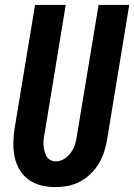

<svg xmlns="http://www.w3.org/2000/svg" viewBox="-20 -755 547 783"><path d="M206 8Q176 8 147.5 1Q119 -6 96.5 -22.5Q74 -39 59.5 -63.5Q45 -88 39.5 -116Q34 -144 34.5 -174Q35 -204 40 -234L123 -735H248L163 -217Q160 -204 158.5 -191.5Q157 -179 157.5 -166.5Q158 -154 160.5 -142Q163 -130 168.5 -119.5Q174 -109 184.5 -103Q195 -97 208 -97Q226 -97 242.5 -107.5Q259 -118 270 -134Q281 -150 286.5 -168Q292 -186 294 -204L382 -735H507L417 -187Q413 -162 405 -137Q397 -112 383.5 -89Q370 -66 350 -46.5Q330 -27 306.5 -14.5Q283 -2 257 3Q231 8 206 8Z"/></svg>

Font: Iosevka Curly Extrabold
Style: Italic
Weight: 800
Italic angle: -9°
Monospace: yes
Designer: Belleve Invis
Foundry: Belleve Invis
Version: Version 22.1.2; ttfautohint (v1.8.4)